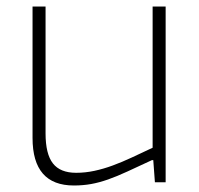

<svg xmlns="http://www.w3.org/2000/svg" viewBox="-20 -560 613 590"><path d="M207 10Q80 10 80 -136V-540H120V-150Q120 -87 142.5 -58Q165 -29 214 -29Q242 -29 270 -35Q298 -41 326.5 -51.5Q355 -62 385 -76Q415 -90 449 -106V-540H489V0H456L451 -68H447Q404 -48 371.5 -33Q339 -18 312 -8.5Q285 1 260 5.5Q235 10 207 10Z"/></svg>

Font: Encode Sans Normal
Style: Thin
Weight: 100
Designer: Pablo Impallari, Andres Torresi
Foundry: Pablo Impallari, Andres Torresi
Version: Version 1.000; ttfautohint (v1.00) -l 8 -r 50 -G 200 -x 14 -